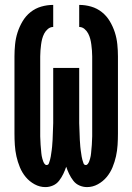

<svg xmlns="http://www.w3.org/2000/svg" viewBox="-20 -755 540 783"><path d="M335 8Q319 8 304 1.5Q289 -5 279 -18Q269 -31 262 -45.5Q255 -60 250 -75Q245 -60 238 -45.5Q231 -31 221 -18Q211 -5 196 1.5Q181 8 165 8Q142 8 121 -3.5Q100 -15 85 -33Q70 -51 61 -73Q52 -95 47 -117.5Q42 -140 40.5 -163.5Q39 -187 39 -210V-525Q39 -549 41.5 -574Q44 -599 51.5 -622.5Q59 -646 72 -668Q85 -690 104.5 -705.5Q124 -721 148 -728Q172 -735 197 -735V-645Q185 -645 175.5 -637Q166 -629 160.5 -618.5Q155 -608 152 -596.5Q149 -585 147.5 -573Q146 -561 145 -549Q144 -537 144 -525V-210Q144 -205 144 -199Q144 -193 144.5 -187.5Q145 -182 145 -176.5Q145 -171 145.5 -165Q146 -159 146.5 -153.5Q147 -148 147.5 -142.5Q148 -137 148.5 -131Q149 -125 150 -119.5Q151 -114 152.5 -108.5Q154 -103 156 -97.5Q158 -92 161.5 -87Q165 -82 170 -82Q177 -82 179.5 -89Q182 -96 184 -103Q186 -110 187 -116.5Q188 -123 189 -130Q190 -137 191 -143.5Q192 -150 192.5 -157Q193 -164 193.5 -171Q194 -178 194.5 -184.5Q195 -191 195 -198Q195 -205 195.5 -212Q196 -219 196 -225.5Q196 -232 196.5 -239Q197 -246 197 -253Q197 -260 197 -266.5Q197 -273 197 -280Q197 -287 197 -294V-478H303V-294Q303 -287 303 -280Q303 -273 303 -266.5Q303 -260 303 -253Q303 -246 303.5 -239Q304 -232 304 -225.5Q304 -219 304.5 -212Q305 -205 305 -198Q305 -191 305.5 -184.5Q306 -178 306.5 -171Q307 -164 307.5 -157Q308 -150 309 -143.5Q310 -137 311 -130Q312 -123 313 -116.5Q314 -110 316 -103Q318 -96 320.5 -89Q323 -82 330 -82Q335 -82 338.5 -87Q342 -92 344 -97.5Q346 -103 347.5 -108.5Q349 -114 350 -119.5Q351 -125 351.5 -131Q352 -137 352.5 -142.5Q353 -148 353.5 -153.5Q354 -159 354.5 -165Q355 -171 355 -176.5Q355 -182 355.5 -187.5Q356 -193 356 -199Q356 -205 356 -210V-525Q356 -537 355 -549Q354 -561 352.5 -573Q351 -585 348 -596.5Q345 -608 339.5 -618.5Q334 -629 324.5 -637Q315 -645 303 -645V-735Q328 -735 352 -728Q376 -721 395.5 -705.5Q415 -690 428 -668Q441 -646 448.5 -622.5Q456 -599 458.5 -574Q461 -549 461 -525V-210Q461 -187 459.5 -163.5Q458 -140 453 -117.5Q448 -95 439 -73Q430 -51 415 -33Q400 -15 379 -3.5Q358 8 335 8Z"/></svg>

Font: Iosevka Slab Extrabold
Style: Regular
Weight: 800
Monospace: yes
Designer: Belleve Invis
Foundry: Belleve Invis
Version: Version 11.1.1; ttfautohint (v1.8.3)